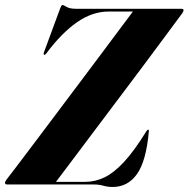

<svg xmlns="http://www.w3.org/2000/svg" viewBox="-47 -735 752 765"><path d="M326 0H-18.5Q-27 0 -27 -6.5Q-27 -11.5 -21 -19.5Q-9.5 -34 20 -73Q49.5 -112 91 -167Q132.5 -222 179.8 -285Q227 -348 274.8 -411.5Q322.5 -475 364.8 -531.5Q407 -588 438 -629.5Q469 -671 482.5 -689H385.5Q320.5 -689 259 -645.8Q197.5 -602.5 139 -524Q132.5 -515 128.5 -517Q125 -519 129 -529L193.5 -703.5Q198 -715 201.5 -715Q206.5 -715 218.5 -707.5Q230.5 -700 256.5 -700H674.5Q684.5 -700 684.5 -694.5Q684 -690 679 -682Q650 -643 606.8 -584.5Q563.5 -526 512.8 -458.2Q462 -390.5 409.8 -321.2Q357.5 -252 310.8 -189.5Q264 -127 228.5 -80Q193 -33 176 -10.5H294Q332.5 -10.5 369.8 -28.5Q407 -46.5 447.5 -90.2Q488 -134 535.5 -211Q540.5 -218.5 543 -218.5Q547 -218.5 546 -210.5Q535.5 -93.5 499 -41.8Q462.5 10 401.5 10Q382.5 10 365 5Q347.5 0 326 0Z"/></svg>

Font: Fraunces 144pt
Style: Bold Italic
Weight: 700
Italic angle: -16°
Version: Version 1.000;[b76b70a41]